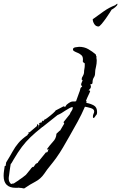

<svg xmlns="http://www.w3.org/2000/svg" viewBox="-338 -592 667 1058"><path d="M205 -446Q190 -446 181.5 -459.5Q173 -473 173 -486Q203 -508 233.5 -529.5Q264 -551 296 -563L308 -572L309 -568Q309 -562 296 -551.5Q283 -541 277 -539Q276 -537 267 -522.5Q258 -508 245.5 -490.5Q233 -473 221.5 -459.5Q210 -446 205 -446ZM-204 446Q-206 446 -209 446Q-212 446 -214 445Q-216 444 -219 444Q-222 444 -224 443Q-225 444 -227 444Q-227 444 -233 442Q-236 443 -242 443H-251Q-318 443 -318 377Q-318 370 -317.5 363.5Q-317 357 -316 350Q-315 343 -314 336.5Q-313 330 -312 323L-307 322L-304 303Q-283 269 -269 243.5Q-255 218 -236.5 196Q-218 174 -186 152Q-186 147 -179 143L-183 139L-174 136L-135 103L-134 99V96Q-133 95 -134 92Q-129 93 -127 97Q-125 99 -125 101V105L-126 103V108L-125 106Q-125 110 -126 111V121Q-126 125 -126 118Q-126 111 -125 109Q-124 106 -124 101Q-123 98 -121 96Q-121 94 -119 94L-125 92Q-118 83 -115 83L-112 84L-113 85Q-113 86 -112 86L-103 72L-100 76L-95 70V68Q-91 68 -75.5 56.5Q-60 45 -45.5 32Q-31 19 -30 15H-28L12 -6H13L21 -3L25 -9Q27 -13 29 -14V-15Q42 -26 51 -30Q60 -34 77 -33Q77 -34 78 -34H81L99 -84Q100 -86 101 -89Q102 -92 103 -96L106 -107Q107 -108 108 -109.5Q109 -111 111 -112Q115 -115 115 -116L114 -117V-118L113 -119Q109 -120 109 -125Q109 -132 113 -139Q115 -142 115.5 -145Q116 -148 117 -151H116Q112 -151 112 -156Q112 -164 119 -174Q125 -185 125 -192Q125 -197 125.5 -202.5Q126 -208 127 -212Q128 -217 128.5 -222Q129 -227 129 -232Q129 -236 129 -239.5Q129 -243 128 -245H126Q124 -245 121 -249Q118 -253 118 -255Q118 -258 119 -260V-265Q119 -280 111 -287.5Q103 -295 92 -300Q87 -302 82.5 -304Q78 -306 74 -308Q70 -310 67 -312.5Q64 -315 64 -320Q64 -329 78 -331.5Q92 -334 98 -334Q126 -334 148 -321.5Q170 -309 190 -292V-288Q190 -289 191 -289V-286L193 -282Q193 -279 194 -278Q194 -275 193 -274Q194 -269 194.5 -265Q195 -261 195 -258Q195 -250 194 -241Q193 -232 191 -224Q186 -206 186 -190Q186 -175 179 -165Q172 -154 172 -139Q172 -128 164 -128H162Q160 -128 160 -126Q160 -125 162 -121Q163 -119 163 -115Q163 -108 159 -103.5Q155 -99 150 -94H154Q155 -93 156 -93Q159 -90 159 -91Q159 -88 153.5 -76.5Q148 -65 142.5 -53Q137 -41 136 -37L139 -33Q139 -28 138 -27V-25Q161 -21 179 -11Q197 -1 197 26Q197 37 193 41Q188 46 187 49Q186 51 183 54.5Q180 58 178 58Q174 58 174 54V53Q174 48 174.5 44Q175 40 177 36Q181 29 181 22Q181 9 162 3.5Q143 -2 130 -4Q112 38 89.5 79Q67 120 44 160Q27 190 9.5 220Q-8 250 -28 278Q-36 289 -44.5 300Q-53 311 -62 322Q-78 341 -94 365Q-114 394 -143 409Q-172 424 -204 446ZM-277 422Q-269 419 -262 419L-247 409Q-238 404 -231 398Q-227 395 -223 392.5Q-219 390 -215 387L-201 376Q-196 373 -191.5 367Q-187 361 -181 354L-171 342Q-169 338 -166 335Q-163 332 -161 330L-156 327L-154 329L-141 311L-128 304L-129 302L-82 244V250L-76 245L-70 229H-71L-74 232H-78V228Q-71 218 -63 208.5Q-55 199 -47 190Q-28 171 -27 145L-9 128H-7L16 89L12 81L47 37Q49 29 56 20Q63 10 63 2Q63 -2 61 -2Q55 -2 44.5 4Q34 10 21 18L1 31Q-6 35 -11 37.5Q-16 40 -21 42L-104 108H-105Q-143 138 -169.5 163.5Q-196 189 -217.5 217.5Q-239 246 -263 287Q-267 293 -271 301Q-273 305 -275 307.5Q-277 310 -279 312L-282 330L-285 351Q-286 364 -288 374Q-290 384 -290 392Q-290 410 -277 422Z"/></svg>

Font: Water Brush
Style: Regular
Weight: 400
Designer: Robert E. Leuschke
Foundry: Robert E. Leuschke
Version: Version 1.010; ttfautohint (v1.8.4.7-5d5b)